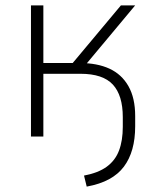

<svg xmlns="http://www.w3.org/2000/svg" viewBox="-20 -507 580 713"><path d="M302 186 292 145Q345 135 376.5 112Q408 89 422 52Q436 15 436 -36V-72Q436 -153 399 -193Q362 -233 279 -233H141V0H95V-487H141V-273H250L429 -487H482L290 -257L276 -273Q341 -273 386.5 -252Q432 -231 457 -187Q482 -143 482 -76V-38Q482 9 471.5 46.5Q461 84 440 112Q419 140 385 158.5Q351 177 302 186Z"/></svg>

Font: Nunito Sans 10pt ExtraLight
Style: Regular
Weight: 250
Designer: Vernon Adams
Foundry: Vernon Adams
Version: Version 3.101;gftools[0.9.27]